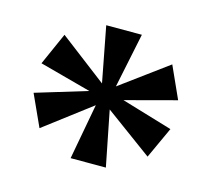

<svg xmlns="http://www.w3.org/2000/svg" viewBox="-68 -841 619 563"><g transform="rotate(15 241.0 -559.5)"><path d="M189.7 -357.1 220.9 -526.2 78.8 -418.4 35.2 -514.1 191.7 -561.5 35.2 -603.7 78.8 -701.8 221.9 -592.5 189.7 -760.6H297.9L263.5 -594.6L406.5 -699.8L450.3 -602.7L295.4 -561.5L450.3 -515.1L406.5 -419.8L263.5 -524.7L296.7 -357.1Z"/></g></svg>

Font: Noto Serif Gurmukhi
Style: Regular
Weight: 400
Designer: Vaibhav Singh and the Monotype Design Team
Foundry: Monotype Imaging Inc.
Version: Version 2.003